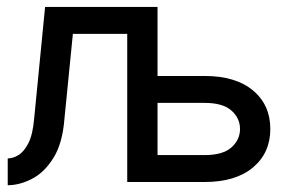

<svg xmlns="http://www.w3.org/2000/svg" viewBox="-20 -528 853 557"><path d="M676.3 -153.8Q676.3 -122.6 651.4 -100.3Q626.5 -78.1 573.7 -78.1H437V0H573.7Q663.6 0 713.9 -42.2Q764.2 -84.5 764.2 -153.8Q764.2 -223.6 713.9 -265.6Q663.6 -307.6 573.7 -307.6H437V-229.5H573.7Q626.5 -229.5 651.4 -207.3Q676.3 -185.1 676.3 -153.8ZM437 -507.8H110.8L79.1 -184.1Q75.2 -137.7 62.3 -112.5Q49.3 -87.4 33.2 -77.9Q17.1 -68.4 2.4 -68.4V9.3Q37.1 9.3 73 -9.3Q108.9 -27.8 135.3 -70.3Q161.6 -112.8 167 -184.1L191.4 -429.7H349.1V0H437Z"/></svg>

Font: Giphurs
Style: Regular
Weight: 400
Version: Version 2.010